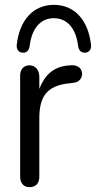

<svg xmlns="http://www.w3.org/2000/svg" viewBox="-20 -764 395 791"><path d="M101 7C128 7 142 -9 142 -36V-276C142 -362 169 -412 268 -421L283 -423C307 -425 320 -444 318 -464C315 -488 294 -497 271 -495C200 -492 164 -454 142 -398V-448C142 -475 126 -495 101 -495C80 -495 63 -480 63 -453V-36C63 -9 78 7 101 7ZM74 -547C88 -546 99 -555 102 -573C111 -650 149 -689 202 -689C255 -689 293 -650 302 -573C305 -555 316 -546 330 -547C346 -547 357 -560 355 -579C344 -680 288 -744 202 -744C116 -744 60 -680 49 -579C47 -560 58 -547 74 -547Z"/></svg>

Font: SN Pro Book
Style: Regular
Weight: 350
Designer: Tobias Whetton
Foundry: Supernotes
Version: Version 1.003;Glyphs 3.3 (3324)